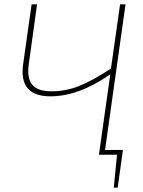

<svg xmlns="http://www.w3.org/2000/svg" viewBox="-20 -710 656 881"><path d="M462 -22H544L541 0L520 151H502L517 0H434L486 -369Q341 -268 212 -268Q66 -268 86 -414L125 -690H150L112 -415Q103 -351 128 -321Q153 -291 216 -291Q283 -291 344.5 -316Q406 -341 489 -395L531 -690H556Z"/></svg>

Font: Exo 2.0 Thin
Style: Italic
Weight: 250
Italic angle: -8°
Designer: Natanael Gama
Version: Version 1.001;PS 001.001;hotconv 1.0.70;makeotf.lib2.5.58329